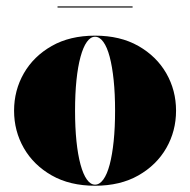

<svg xmlns="http://www.w3.org/2000/svg" viewBox="-20 -584 608 614"><path d="M284 10Q203.5 10 145.5 -23Q87.5 -56 56.2 -110.5Q25 -165 25 -230Q25 -295 56.2 -349.5Q87.5 -404 145.5 -437Q203.5 -470 284 -470Q364.5 -470 422.5 -437Q480.5 -404 511.8 -349.5Q543 -295 543 -230Q543 -165 511.8 -110.5Q480.5 -56 422.5 -23Q364.5 10 284 10ZM284 6.5Q298.5 6.5 310.5 -10Q322.5 -26.5 330.8 -57.8Q339 -89 343.5 -132.5Q348 -176 348 -230Q348 -284 343.5 -327.5Q339 -371 330.8 -402.2Q322.5 -433.5 310.5 -450Q298.5 -466.5 284 -466.5Q269.5 -466.5 257.8 -450Q246 -433.5 237.5 -402.2Q229 -371 224.5 -327.5Q220 -284 220 -230Q220 -176 224.5 -132.5Q229 -89 237.5 -57.8Q246 -26.5 257.8 -10Q269.5 6.5 284 6.5ZM164 -560V-563.5H404V-560Z"/></svg>

Font: Bodoni Moda 48pt Black
Style: Regular
Weight: 900
Designer: Owen Earl
Foundry: indestructible type
Version: Version 2.004